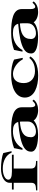

<svg xmlns="http://www.w3.org/2000/svg" viewBox="1484 -2238 772 3779"><g transform="rotate(-90 1869.5 -349.0)"><path d="M11 -24V0H591V-24C517 -31 441 -22 441 -124V-465H713V-500H379C265 -500 222 -527 222 -572C222 -628 308 -680 440 -680C591 -680 710 -615 753 -507H783L746 -670C689 -696 553 -715 441 -715C286 -715 161 -652 161 -547V-500H28V-465H161V-124C161 -24 97 -31 11 -24Z M1110 15C1220 15 1335 -15 1387 -72C1423 -15 1505 16 1590 16C1679 16 1752 -13 1798 -72L1773 -96C1745 -65 1718 -41 1692 -41C1665 -41 1647 -70 1647 -134V-308C1647 -483 1427 -515 1183 -515C1054 -515 940 -495 843 -458L809 -292H839C916 -429 1046 -480 1175 -480C1268 -480 1336 -457 1358 -377C851 -336 773 -227 773 -121C773 -16 936 15 1110 15ZM1169 -27C1105 -27 1058 -60 1058 -124C1058 -279 1170 -328 1364 -343C1366 -329 1367 -313 1367 -296V-188C1367 -80 1267 -27 1169 -27Z M2270 17C2485 17 2594 -52 2647 -137L2618 -158C2569 -96 2491 -46 2358 -46C2227 -46 2123 -121 2123 -266C2123 -395 2182 -479 2306 -479C2406 -479 2528 -405 2590 -287H2620L2586 -457C2499 -500 2390 -515 2284 -515C2029 -515 1838 -422 1838 -246C1838 -55 2056 17 2270 17Z M3043 15C3153 15 3268 -15 3320 -72C3356 -15 3438 16 3523 16C3612 16 3685 -13 3731 -72L3706 -96C3678 -65 3651 -41 3625 -41C3598 -41 3580 -70 3580 -134V-308C3580 -483 3360 -515 3116 -515C2987 -515 2873 -495 2776 -458L2742 -292H2772C2849 -429 2979 -480 3108 -480C3201 -480 3269 -457 3291 -377C2784 -336 2706 -227 2706 -121C2706 -16 2869 15 3043 15ZM3102 -27C3038 -27 2991 -60 2991 -124C2991 -279 3103 -328 3297 -343C3299 -329 3300 -313 3300 -296V-188C3300 -80 3200 -27 3102 -27Z"/></g></svg>

Font: Sprat Extended Black
Style: Regular
Weight: 900
Width: 9
Designer: Ethan Nakache
Foundry: Collletttivo
Version: Version 2.000;Glyphs 3.2 (3217)